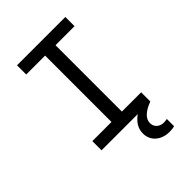

<svg xmlns="http://www.w3.org/2000/svg" viewBox="-260 -808 1121 1121"><g transform="rotate(-45 300.0 -247.5)"><path d="M498 140V200Q481 205 458 205Q405 205 372 176Q339 147 339 101Q339 42 398 0H99V-76H257V-624H101V-700H500V-624H343V-76H502V0H501Q411 34 411 88Q411 112 428 127.5Q445 143 472 143Q484 143 498 140Z"/></g></svg>

Font: CommitMono
Style: 450Regular
Weight: 450
Designer: Eigil Nikolajsen
Foundry: Eigil Nikolajsen
Version: Version 1.002